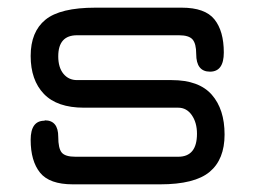

<svg xmlns="http://www.w3.org/2000/svg" viewBox="-20 -481 665 501"><path d="M398 0H170Q109 0 84.5 -30.5Q60 -61 60 -116Q60 -166 96 -166L97 -167Q132 -167 132 -124Q132 -94 141 -83Q150 -72 177 -72H445Q494 -72 494 -132Q494 -161 480.5 -180.5Q467 -200 445 -200H199Q129 -200 94.5 -236Q60 -272 60 -335Q60 -398 98.5 -429.5Q137 -461 229 -461H454Q515 -461 539.5 -430.5Q564 -400 564 -344Q564 -294 528 -294Q492 -294 492 -340Q492 -367 482.5 -378Q473 -389 447 -389H181Q132 -389 132 -334Q132 -305 145.5 -288.5Q159 -272 181 -272H428Q499 -272 532.5 -234Q566 -196 566 -130Q566 -65 527 -32.5Q488 0 398 0Z"/></svg>

Font: Jura SemiBold
Style: Regular
Weight: 600
Designer: Daniel Johnson, Alexei Vanyashin
Foundry: Daniel Johnson
Version: Version 5.103